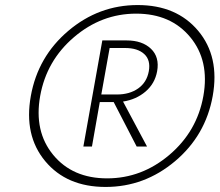

<svg xmlns="http://www.w3.org/2000/svg" viewBox="-20 -730 869 760"><path d="M381 -356H443Q493 -356 527 -380Q561 -404 569 -448Q577 -492 551 -516Q525 -540 475 -540H414ZM375 -326 344 -150H310L385 -570H481Q543 -570 577.5 -537Q612 -504 602 -448Q593 -399 556 -367.5Q519 -336 467 -328L562 -150H521L430 -326ZM273 -583Q164 -490 139 -350Q114 -210 190.5 -117Q267 -24 404 -24Q541 -24 650.5 -117Q760 -210 785 -350Q810 -490 733 -583Q656 -676 519 -676Q382 -676 273 -583ZM159 -92Q74 -194 102 -350Q130 -506 250.5 -608Q371 -710 525 -710Q679 -710 764.5 -608Q850 -506 822 -350Q794 -194 673 -92Q552 10 398 10Q244 10 159 -92Z"/></svg>

Font: Renner* Light
Style: Light Italic
Weight: 300
Italic angle: -10°
Version: Version 003.000 ; ttfautohint (v0.97) -l 8 -r 50 -G 200 -x 1